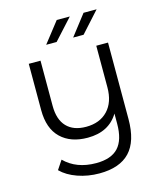

<svg xmlns="http://www.w3.org/2000/svg" viewBox="-133 -827 940 1121"><g transform="rotate(-15 336.5 -266.0)"><path d="M397 -731 284 -607H221L318 -731ZM447 -607H384L480 -731H559ZM502 -526H573V-64Q573 70 512 134.5Q451 199 328 199Q259 199 197.5 177.5Q136 156 98 118L134 64Q206 136 325 136Q416 136 459 89.5Q502 43 502 -55V-116Q444 -20 316 -20Q213 -20 153.5 -77.5Q94 -135 94 -246V-526H165V-253Q165 -170 206 -127Q247 -84 323 -84Q406 -84 454 -134.5Q502 -185 502 -275Z"/></g></svg>

Font: Montserrat Alternates
Style: Regular
Weight: 400
Designer: Julieta Ulanovsky
Foundry: Julieta Ulanovsky
Version: Version 7.200;PS 007.200;hotconv 1.0.88;makeotf.lib2.5.64775